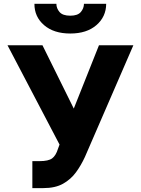

<svg xmlns="http://www.w3.org/2000/svg" viewBox="-20 -961 727 991"><path d="M147 9.9V-129.3H184.3Q229.8 -129.3 249.1 -143.6Q268.5 -158 279.1 -192.5L287.3 -214.8L18.8 -727.3H199.2L360.8 -400.6L490.8 -727.3H668.3L418.3 -150.9Q398.8 -108.3 372.2 -71.7Q345.5 -35.2 305.2 -12.6Q264.9 9.9 203.8 9.9ZM413.4 -941.4H528.1Q527.7 -874.6 477.6 -831.3Q427.6 -788 342.7 -788Q257.5 -788 207.4 -831.3Q157.3 -874.6 157.7 -941.4H271Q271 -918 287.3 -899Q303.6 -880 342.7 -880Q380.7 -880 396.8 -898.6Q413 -917.3 413.4 -941.4Z"/></svg>

Font: Inter UI Extra Bold
Style: Regular
Weight: 800
Designer: Rasmus Andersson
Foundry: rsms
Version: 3.2;8d6f07862